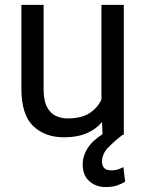

<svg xmlns="http://www.w3.org/2000/svg" viewBox="-20 -548 591 780"><path d="M488.3 190.4Q476.1 197.8 457.3 204.8Q438.5 211.9 409.7 211.9Q370.1 211.9 343 188.2Q315.9 164.6 315.9 118.7Q315.9 86.9 335 55.7Q354 24.4 396.5 -2.9L394.5 -52.2Q370.1 -22.9 332 -6.6Q293.9 9.8 240.2 9.8Q162.6 9.8 114.7 -36.1Q66.9 -82 66.9 -187.5V-528.3H157.2V-186.5Q157.2 -139.2 171.1 -113Q185.1 -86.9 207.5 -76.9Q230 -66.9 254.4 -66.9Q309.6 -66.9 342.8 -87.9Q376 -108.9 392.1 -143.6V-528.3H482.9V0H478Q446.8 23.4 420.7 50Q394.5 76.7 394.5 108.4Q394.5 124.5 403.1 134.3Q411.6 144 432.6 144Q448.7 144 461.4 139.4Q474.1 134.8 481.4 130.9Z"/></svg>

Font: Vazirmatn RD FD
Style: Regular
Weight: 400
Designer: Saber Rastikerdar
Foundry: Saber Rastikerdar
Version: Version 33.003